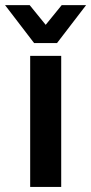

<svg xmlns="http://www.w3.org/2000/svg" viewBox="-61 -741 361 761"><path d="M-41 -720.7H56.6L120.1 -642.6L183.6 -720.7H280.3L165 -570.3H74.2ZM58.6 -519.5H181.6V0H58.6Z"/></svg>

Font: DINish
Style: Bold
Weight: 700
Designer: Bert Driehuis
Foundry: Playbeing
Version: Version 3.008; git-95204e4c-release